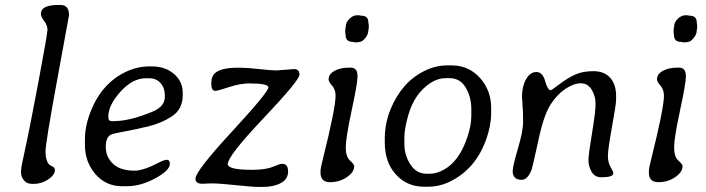

<svg xmlns="http://www.w3.org/2000/svg" viewBox="-20 -739 2815 766"><path d="M143.1 -683.6Q143.1 -719.2 212.9 -719.2H221.2Q255.4 -719.2 255.4 -678.7Q255.4 -676.8 208.5 -422.4Q161.6 -168 161.6 -134.5Q161.6 -101.1 174.3 -84.5Q176.8 -81.1 188 -75.4Q199.2 -69.8 199.2 -62Q199.2 -41 172.4 -23.2Q145.5 -5.4 115.2 -5.4H107.9Q87.4 -5.4 75.7 -19.3Q64 -33.2 64 -50.3V-57.6Q64 -71.3 79.8 -142.1Q95.7 -212.9 132.6 -408.4Q169.4 -604 169.4 -620.8Q169.4 -637.7 156.2 -655.3Q143.1 -672.9 143.1 -683.6Z M574.7 -426.8H562Q508.8 -426.8 460.4 -373Q412.1 -319.3 412.1 -273.9L412.6 -271V-268.6Q412.6 -255.4 426.8 -255.4H432.6L436 -255.9Q498 -255.9 588.4 -293.5Q637.7 -314 637.7 -352.5V-358.9L637.2 -362.3Q637.2 -388.7 620.4 -407.7Q603.5 -426.8 574.7 -426.8ZM486.8 3.9H466.8Q402.3 3.9 360.6 -44.4Q318.8 -92.8 318.8 -161.6V-181.6Q318.8 -236.3 341.6 -293.9Q364.3 -351.6 399.7 -390.9Q435.1 -430.2 481.4 -452.1Q527.8 -474.1 575.7 -474.1H585.4Q639.2 -474.1 674.1 -444.1Q709 -414.1 709 -369.1V-359.4Q709 -303.2 666.3 -275.1Q623.5 -247.1 572.3 -234.9Q521 -222.7 477.1 -214.6Q433.1 -206.5 424.3 -202.6Q401.9 -192.9 401.9 -153.1Q401.9 -113.3 430.7 -85.7Q459.5 -58.1 517.1 -58.1Q552.2 -58.1 615.7 -91.3Q635.7 -101.6 645 -101.6Q657.7 -101.6 657.7 -85.4Q657.7 -59.1 599.6 -27.6Q541.5 3.9 486.8 3.9Z M888.7 -84.5Q888.7 -61.5 985.4 -61.5Q1040 -61.5 1068.4 -73.5Q1096.7 -85.4 1106 -85.4Q1129.4 -85.4 1129.4 -54.9Q1129.4 -24.4 1100.6 -8.8Q1071.8 6.8 1026.9 6.8H1014.6Q985.8 6.8 922.1 -0.2Q858.4 -7.3 821.8 -7.3L787.1 -5.9Q759.8 -5.9 759.8 -26.4Q759.8 -56.2 905.3 -213.9Q1050.8 -371.6 1050.8 -390.6Q1050.8 -406.2 974.1 -406.2Q938 -406.2 893.3 -391.4Q848.6 -376.5 838.9 -376.5Q822.8 -376.5 822.8 -406Q822.8 -435.5 839.4 -448.7Q864.7 -468.8 927.2 -468.8H939.9Q966.3 -468.8 1014.6 -463.4Q1063 -458 1083 -458L1153.3 -463.4Q1174.8 -463.4 1174.8 -441.2Q1174.8 -418.9 1031.7 -267.8Q888.7 -116.7 888.7 -84.5Z M1405.3 -678.2H1411.1L1422.4 -676.3Q1449.7 -676.3 1449.7 -648.9L1451.2 -639.2V-627L1449.2 -614.7Q1449.2 -602.1 1437 -586.9Q1424.8 -571.8 1414.1 -571.8Q1411.1 -570.8 1409.7 -570.8L1402.3 -569.8H1399.4L1397.5 -570.3H1394.5L1388.2 -571.8Q1358.9 -571.8 1358.9 -598.6L1357.4 -608.9V-621.1L1359.4 -633.3Q1359.4 -649.4 1373.8 -663.8Q1388.2 -678.2 1405.3 -678.2ZM1258.8 -49.8V-60.5Q1258.8 -67.4 1268.6 -106.4Q1318.8 -307.6 1318.8 -357.4Q1318.8 -381.8 1304.9 -397.2Q1291 -412.6 1291 -422.4Q1291 -443.4 1314.5 -456.3Q1337.9 -469.2 1373 -469.2H1378.4Q1406.2 -469.2 1406.2 -437V-430.7Q1406.2 -406.7 1382.8 -297.4Q1359.4 -188 1359.4 -150.9Q1359.4 -113.8 1376.2 -98.6Q1393.1 -83.5 1393.1 -76.2Q1393.1 -52.2 1363.8 -32.2Q1334.5 -12.2 1296.6 -12.2Q1258.8 -12.2 1258.8 -49.8Z M1681.2 -45.9H1696.8Q1721.7 -45.9 1751.5 -62.5Q1813 -96.2 1845.2 -193.8Q1860.4 -239.3 1860.4 -276.9V-303.7Q1860.4 -351.6 1838.1 -389.4Q1815.9 -427.2 1773.4 -427.2H1757.8Q1727.1 -427.2 1697.8 -408.2Q1633.8 -366.7 1608.9 -279.8Q1593.3 -225.1 1593.3 -190.9V-164.1Q1593.3 -120.1 1617.2 -83Q1641.1 -45.9 1681.2 -45.9ZM1687 5.9H1671.9Q1603.5 5.9 1559.3 -43Q1515.1 -91.8 1515.1 -170.9V-185.5Q1515.1 -246.1 1537.6 -301.8Q1582 -410.2 1671.4 -455.1Q1717.3 -478 1761.2 -478H1783.7Q1849.6 -478 1894.5 -428.5Q1939.5 -378.9 1939.5 -308.6V-286.6Q1939.5 -238.3 1919.4 -182.1Q1877.9 -65.9 1777.3 -15.6Q1734.4 5.9 1687 5.9Z M2025.4 -56.6Q2025.4 -75.2 2046.4 -146.5Q2066.9 -216.3 2066.9 -251L2066.4 -295.9L2065.4 -305.2L2064 -333Q2062.5 -347.7 2062.5 -353Q2062.5 -393.6 2078.6 -422.6Q2094.7 -451.7 2119.9 -451.7Q2145 -451.7 2155 -415.3Q2165 -378.9 2177.7 -378.9Q2179.7 -378.9 2212.2 -403.3Q2244.6 -427.7 2274.7 -441.4Q2304.7 -455.1 2347.4 -455.1Q2390.1 -455.1 2414.1 -429Q2438 -402.8 2438 -355V-341.3Q2438 -322.8 2421.6 -232.9Q2405.3 -143.1 2405.3 -116.9Q2405.3 -90.8 2416.3 -72Q2427.2 -53.2 2427.2 -47.9Q2427.2 -31.7 2378.4 -31.7Q2353 -31.7 2340.3 -53.7Q2327.6 -75.7 2327.6 -98.9Q2327.6 -122.1 2341.8 -207Q2356 -292 2356 -324.2Q2356 -356.4 2340.3 -381.6Q2324.7 -406.7 2297.1 -406.7Q2269.5 -406.7 2236.6 -385Q2203.6 -363.3 2178 -324.2Q2152.3 -285.2 2132.8 -201.7L2127 -174.8Q2104 -70.3 2101.1 -62.5Q2085 -21.5 2061.5 -21.5Q2025.4 -21.5 2025.4 -56.6Z M2715.3 -678.2H2721.2L2732.4 -676.3Q2759.8 -676.3 2759.8 -648.9L2761.2 -639.2V-627L2759.3 -614.7Q2759.3 -602.1 2747.1 -586.9Q2734.9 -571.8 2724.1 -571.8Q2721.2 -570.8 2719.7 -570.8L2712.4 -569.8H2709.5L2707.5 -570.3H2704.6L2698.2 -571.8Q2668.9 -571.8 2668.9 -598.6L2667.5 -608.9V-621.1L2669.4 -633.3Q2669.4 -649.4 2683.8 -663.8Q2698.2 -678.2 2715.3 -678.2ZM2568.8 -49.8V-60.5Q2568.8 -67.4 2578.6 -106.4Q2628.9 -307.6 2628.9 -357.4Q2628.9 -381.8 2615 -397.2Q2601.1 -412.6 2601.1 -422.4Q2601.1 -443.4 2624.5 -456.3Q2647.9 -469.2 2683.1 -469.2H2688.5Q2716.3 -469.2 2716.3 -437V-430.7Q2716.3 -406.7 2692.9 -297.4Q2669.4 -188 2669.4 -150.9Q2669.4 -113.8 2686.3 -98.6Q2703.1 -83.5 2703.1 -76.2Q2703.1 -52.2 2673.8 -32.2Q2644.5 -12.2 2606.7 -12.2Q2568.8 -12.2 2568.8 -49.8Z"/></svg>

Font: Averia Libre Light
Style: Italic
Weight: 300
Italic angle: -8.5°
Version: Version 1.002